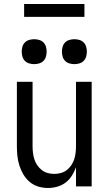

<svg xmlns="http://www.w3.org/2000/svg" viewBox="-20 -927 540 955"><path d="M219 8Q194 8 170.5 1Q147 -6 128 -22Q109 -38 96.5 -59Q84 -80 76.5 -103.5Q69 -127 66.5 -151.5Q64 -176 64 -200V-520H142V-200Q142 -183 144 -166.5Q146 -150 151 -134.5Q156 -119 165.5 -105Q175 -91 188 -81Q201 -71 217 -66.5Q233 -62 250 -62Q267 -62 283 -66.5Q299 -71 312 -81Q325 -91 334.5 -105Q344 -119 349 -134.5Q354 -150 356 -166.5Q358 -183 358 -200V-520H436V0H358V-95Q350 -73 337.5 -53Q325 -33 306.5 -19Q288 -5 265 1.5Q242 8 219 8ZM350 -608Q338 -608 325.5 -611.5Q313 -615 304 -624Q295 -633 291.5 -645.5Q288 -658 288 -670Q288 -682 291.5 -694.5Q295 -707 304 -716Q313 -725 325.5 -728.5Q338 -732 350 -732Q362 -732 374.5 -728.5Q387 -725 396 -716Q405 -707 408.5 -694.5Q412 -682 412 -670Q412 -658 408.5 -645.5Q405 -633 396 -624Q387 -615 374.5 -611.5Q362 -608 350 -608ZM150 -608Q138 -608 125.5 -611.5Q113 -615 104 -624Q95 -633 91.5 -645.5Q88 -658 88 -670Q88 -682 91.5 -694.5Q95 -707 104 -716Q113 -725 125.5 -728.5Q138 -732 150 -732Q162 -732 174.5 -728.5Q187 -725 196 -716Q205 -707 208.5 -694.5Q212 -682 212 -670Q212 -658 208.5 -645.5Q205 -633 196 -624Q187 -615 174.5 -611.5Q162 -608 150 -608ZM400 -843H100V-907H400Z"/></svg>

Font: Iosevka
Style: Regular
Weight: 400
Monospace: yes
Designer: Belleve Invis
Foundry: Belleve Invis
Version: Version 33.2.3; ttfautohint (v1.8.4)